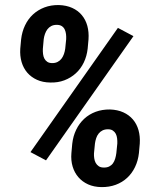

<svg xmlns="http://www.w3.org/2000/svg" viewBox="-20 -742 627 772"><path d="M64.9 -583.5Q68.4 -614.3 80.6 -639.9Q92.8 -665.5 112.5 -683.8Q132.3 -702.1 158.7 -712.2Q185.1 -722.2 216.8 -721.7Q247.1 -720.7 270.3 -710.2Q293.5 -699.7 308.8 -681.4Q324.2 -663.1 331.1 -638.2Q337.9 -613.3 335.9 -584L332.5 -546.4Q329.1 -516.1 316.9 -490.7Q304.7 -465.3 284.9 -447.3Q265.1 -429.2 239 -419.2Q212.9 -409.2 181.6 -410.2Q151.9 -410.6 128.7 -421.1Q105.5 -431.6 89.8 -449.7Q74.2 -467.8 66.9 -492.4Q59.6 -517.1 61.5 -546.4ZM152.3 -545.4Q151.9 -535.2 153.1 -524.9Q154.3 -514.6 158.4 -506.6Q162.6 -498.5 170.2 -493.4Q177.7 -488.3 190.4 -488.3Q202.6 -488.3 211.9 -493.2Q221.2 -498 227.3 -506.1Q233.4 -514.2 237.1 -524.7Q240.7 -535.2 242.2 -545.9L246.1 -584.5Q246.6 -594.7 245.4 -605Q244.1 -615.2 240.2 -623.5Q236.3 -631.8 228.5 -637Q220.7 -642.1 208 -642.1Q195.3 -642.1 186 -637.2Q176.8 -632.3 170.7 -624.3Q164.6 -616.2 160.9 -605.7Q157.2 -595.2 155.8 -584.5ZM270.5 -164.1Q273.9 -194.8 286.4 -220.5Q298.8 -246.1 318.6 -264.4Q338.4 -282.7 364.7 -292.5Q391.1 -302.2 422.4 -301.8Q452.6 -300.8 475.8 -290.3Q499 -279.8 514.4 -261.7Q529.8 -243.7 536.9 -218.8Q543.9 -193.8 542 -164.6L538.6 -126.5Q535.2 -95.7 522.9 -70.3Q510.7 -44.9 491.2 -26.9Q471.7 -8.8 445.3 1Q418.9 10.7 387.7 10.3Q357.4 9.8 334.2 -0.7Q311 -11.2 295.2 -29.5Q279.3 -47.9 272 -72.5Q264.6 -97.2 267.1 -126.5ZM357.9 -125.5Q357.4 -115.7 358.9 -105.5Q360.4 -95.2 364.7 -87.2Q369.1 -79.1 377 -73.7Q384.8 -68.4 396.5 -68.4Q409.7 -67.9 418.9 -72.5Q428.2 -77.1 434.1 -85.2Q439.9 -93.3 443.1 -104Q446.3 -114.7 447.8 -126.5L451.7 -165Q452.1 -175.3 450.9 -185.5Q449.7 -195.8 445.6 -203.9Q441.4 -211.9 433.8 -217Q426.3 -222.2 414.1 -222.2Q401.4 -222.2 392.1 -217.5Q382.8 -212.9 376.5 -204.8Q370.1 -196.8 366.7 -186.3Q363.3 -175.8 361.8 -165ZM165 -97.2 102.5 -130.4 454.1 -629.9 516.6 -596.7Z"/></svg>

Font: TypoPRO Roboto Mono
Style: Bold Italic
Weight: 700
Designer: Google
Version: Version 2.000986; 2015; ttfautohint (v1.3)